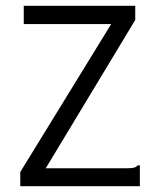

<svg xmlns="http://www.w3.org/2000/svg" viewBox="-20 -643 540 663"><path d="M50 -49 364 -560H62V-623H447V-574L138 -62H419Q435 -62 442.5 -64Q450 -66 456 -72H463V0H50Z"/></svg>

Font: Vazir Code
Style: Code
Weight: 400
Foundry: DejaVu fonts team - Redesigned by Saber Rastikerdar
Version: Version 1.1.2